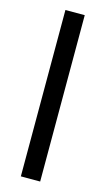

<svg xmlns="http://www.w3.org/2000/svg" viewBox="-110 -727 425 767"><g transform="rotate(15 102.5 -344.0)"><path d="M140.8 0H60.9V-688H140.8Z"/></g></svg>

Font: League Spartan Extralight
Style: Regular
Weight: 200
Foundry: The League of Moveable Type
Version: Version 2.300; ttfautohint (v1.8.3)